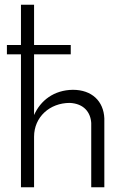

<svg xmlns="http://www.w3.org/2000/svg" viewBox="-20 -786 522 806"><path d="M68 -597H9V-558H68V0H123V-212C123 -295 189 -354 273 -354C332 -351 360 -315 363 -270V0H418V-289C415 -361 366 -409 286 -409C206 -408 150 -364 123 -303V-558H277V-597H123V-766H68Z"/></svg>

Font: Josefin Sans
Style: Regular
Weight: 400
Designer: Santiago Orozco
Foundry: Typemade
Version: 1.000